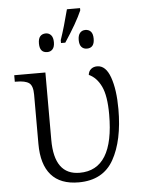

<svg xmlns="http://www.w3.org/2000/svg" viewBox="-57 -878 688 933"><g transform="rotate(-5 286.5 -411.5)"><path d="M110 -193V-434Q110 -477 91.5 -490.5Q73 -504 30 -504H22V-536H174V-207Q174 -36 298 -36Q465 -36 465 -306Q465 -397 443 -443Q421 -489 383 -506Q385 -524 397 -534Q409 -544 427 -544Q469 -544 490.5 -483.5Q512 -423 512 -328Q512 -175 460 -82.5Q408 10 289 10Q200 10 155 -41.5Q110 -93 110 -193ZM262 -686Q283 -747 305 -833H369V-822Q344 -764 283 -672H262ZM155 -679Q155 -703 165 -714Q175 -725 192 -725Q208 -725 218 -713.5Q228 -702 228 -679Q228 -656 218 -645Q208 -634 192 -634Q155 -634 155 -679ZM349 -679Q349 -702 359 -713.5Q369 -725 385 -725Q402 -725 412 -714Q422 -703 422 -679Q422 -634 385 -634Q369 -634 359 -645Q349 -656 349 -679Z"/></g></svg>

Font: Noto Serif Light
Style: Regular
Weight: 300
Designer: Monotype Design Team
Foundry: Monotype Imaging Inc.
Version: Version 1.001